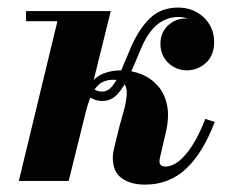

<svg xmlns="http://www.w3.org/2000/svg" viewBox="-20 -490 625 520"><path d="M31 0 135.5 -432.5H50.5V-460H280L166 0ZM373 10Q333.5 10 309.5 -7.5Q285.5 -25 285.5 -62.5Q285.5 -70 287.2 -79.8Q289 -89.5 291 -97L303.5 -147.5Q309.5 -170 315.8 -192.2Q322 -214.5 323.2 -233Q324.5 -251.5 317 -262.8Q309.5 -274 288 -274Q261.5 -274 247 -260.2Q232.5 -246.5 225 -227Q217.5 -207.5 213 -190H194Q204.5 -236 221.8 -259.5Q239 -283 261 -291.2Q283 -299.5 308 -299.5Q336.5 -299.5 362.8 -289Q389 -278.5 407.8 -257.2Q426.5 -236 432.8 -203.5Q439 -171 428 -126.5L413 -62Q412 -58 412 -52.5Q412 -39 428.5 -39Q445.5 -39 463.8 -53Q482 -67 500.5 -95.5Q519 -124 536 -168L561.5 -159.5Q529.5 -75.5 483.8 -32.8Q438 10 373 10ZM257 -216.5Q246 -216.5 236 -220.2Q226 -224 218.5 -230L229 -255.5Q234 -248 241 -245Q248 -242 257 -242Q273 -242 285.5 -258.5Q298 -275 309.5 -302.2Q321 -329.5 334 -360.5Q356 -411.5 386 -440.5Q416 -469.5 462.5 -469.5Q482.5 -469.5 499.8 -463Q517 -456.5 530.5 -444.2Q544 -432 552 -414.8Q560 -397.5 560 -376.5Q560 -340 537.8 -319.8Q515.5 -299.5 486 -299.5Q467 -299.5 450.8 -308.5Q434.5 -317.5 424.5 -333.5Q414.5 -349.5 414.5 -371.5Q414.5 -401.5 434.8 -420.8Q455 -440 484 -440Q498 -440 515.5 -433Q533 -426 546 -411.8Q559 -397.5 559 -376.5H533Q533 -392.5 527.2 -405Q521.5 -417.5 512 -426.2Q502.5 -435 490 -439.5Q477.5 -444 463.5 -444Q431 -444 405.5 -423.2Q380 -402.5 360.5 -355Q347 -322 332.5 -290Q318 -258 300.2 -237.2Q282.5 -216.5 257 -216.5Z"/></svg>

Font: Bodoni Moda 9pt
Style: Bold Italic
Weight: 700
Italic angle: -13°
Designer: Owen Earl
Foundry: indestructible type
Version: Version 2.004